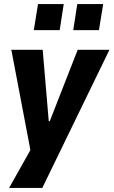

<svg xmlns="http://www.w3.org/2000/svg" viewBox="-20 -749 561 949"><path d="M25 180 134 -14 140 44 36 -503H191L221 -150H226L364 -503H521L189 180ZM342 -600 362 -729H490L469 -600ZM147 -600 168 -729H295L275 -600Z"/></svg>

Font: Nunito Sans 7pt Condensed ExtraBold
Style: Italic
Weight: 800
Width: 3
Italic angle: -9°
Designer: Vernon Adams
Foundry: Vernon Adams
Version: Version 3.101;gftools[0.9.27]